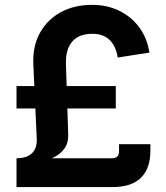

<svg xmlns="http://www.w3.org/2000/svg" viewBox="-20 -758 674 778"><path d="M47.4 -94.2V-116.7Q88.4 -116.7 109.6 -137.2Q130.9 -157.7 128.9 -196.8L115.2 -493.7Q111.3 -568.8 141.1 -623.5Q170.9 -678.2 225.8 -708.3Q280.8 -738.3 353 -738.3Q413.6 -738.3 462.6 -714.6Q511.7 -690.9 543.9 -647.7Q576.2 -604.5 585.4 -544.9L457 -524.9Q449.7 -571.3 424.1 -596.2Q398.4 -621.1 355 -621.1Q316.9 -621.1 292.7 -606.4Q268.6 -591.8 257.3 -564.5Q246.1 -537.1 247.1 -500.5L256.3 -215.3Q257.8 -178.7 240.7 -155.5Q223.6 -132.3 196.3 -119.6Q168.9 -106.9 138.9 -101.6Q108.9 -96.2 84.2 -95.2Q59.6 -94.2 47.4 -94.2ZM46.9 0V-116.7H433.1Q448.2 -116.7 455.3 -123.8Q462.4 -130.9 462.4 -146V-173.8H589.4V-147.5Q589.4 -75.2 551 -37.6Q512.7 0 436.5 0ZM46.9 -318.4V-409.2H449.2V-318.4Z"/></svg>

Font: Inter Cardless
Style: Bold
Weight: 700
Designer: Rasmus Andersson
Foundry: rsms
Version: Version 4.001;git-9221beed3